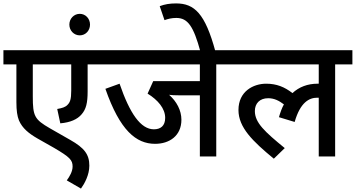

<svg xmlns="http://www.w3.org/2000/svg" viewBox="-20 -916 2083 1124"><path d="M584 -539V-622H0V-539H76V-318C76 -268 81 -236 91 -211C111 -165 148 -135 200 -105L297 -50C389 4 405 21 405 59C405 87 388 117 371 140L454 188C475 159 503 108 503 54C503 -12 474 -50 391 -97L272 -165C182 -217 172 -236 172 -352V-539H397V-386C397 -334 390 -317 375 -302C363 -289 344 -283 315 -278L333 -194C391 -199 433 -217 458 -247C484 -277 493 -313 493 -381V-539Z M386 -772C386 -737 413 -709 447 -709C481 -709 507 -737 507 -772C507 -807 481 -835 447 -835C413 -835 386 -807 386 -772Z M1246 -539H1348V-622H569V-539H1150V-441H877L844 -368C904 -331 947 -281 947 -226C947 -179 920 -159 881 -159C804 -159 740 -251 680 -426L597 -396C682 -152 777 -74 888 -74C972 -74 1042 -121 1042 -215C1042 -270 1014 -322 970 -361C983 -359 1001 -358 1028 -358H1150V0H1246Z M1153 -615H1241C1181 -837 1118 -896 1011 -896C973 -896 945 -891 915 -880L943 -798C962 -805 984 -811 1012 -811C1080 -811 1113 -761 1153 -615Z M1333 -539H1846V-426C1843 -426 1841 -426 1839 -426C1781 -426 1731 -407 1692 -371C1646 -407 1599 -426 1538 -426C1464 -426 1376 -382 1376 -272C1376 -170 1459 -89 1583 13L1647 -49C1531 -144 1472 -197 1472 -266C1472 -310 1500 -341 1550 -341C1586 -341 1614 -326 1642 -305C1630 -283 1621 -258 1613 -230L1705 -202C1738 -318 1791 -344 1837 -344C1840 -344 1843 -344 1846 -344V0H1942V-539H2043V-622H1333Z"/></svg>

Font: Noto Sans Devanagari UI Medium
Style: Regular
Weight: 500
Designer: Jelle Bosma - Monotype Design Team
Foundry: Monotype Imaging Inc.
Version: Version 2.004